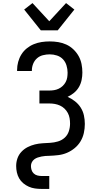

<svg xmlns="http://www.w3.org/2000/svg" viewBox="-20 -1012 640 1247"><path d="M249 215Q228 215 207 212Q186 209 167 200.5Q148 192 131.5 178.5Q115 165 104.5 146.5Q94 128 89.5 107.5Q85 87 85 66Q85 40 93.5 16Q102 -8 119.5 -26.5Q137 -45 159.5 -56.5Q182 -68 206.5 -74Q231 -80 256.5 -81.5Q282 -83 307 -84.5Q332 -86 357 -93.5Q382 -101 400.5 -118Q419 -135 427 -159.5Q435 -184 435 -209Q435 -227 432 -244.5Q429 -262 420.5 -278Q412 -294 399 -306.5Q386 -319 369.5 -326.5Q353 -334 335.5 -337Q318 -340 300 -340H236V-424H300Q316 -424 331.5 -426.5Q347 -429 361.5 -436Q376 -443 387.5 -454Q399 -465 406.5 -479Q414 -493 416.5 -508.5Q419 -524 419 -540Q419 -563 412 -586.5Q405 -610 389 -627Q373 -644 350 -651.5Q327 -659 303 -659Q281 -659 259 -653.5Q237 -648 220.5 -633.5Q204 -619 195.5 -598Q187 -577 187 -555V-551H91V-558Q91 -584 98 -610Q105 -636 119 -658.5Q133 -681 154 -698Q175 -715 199.5 -725Q224 -735 250 -739Q276 -743 303 -743Q331 -743 358.5 -738.5Q386 -734 411 -722.5Q436 -711 456.5 -691.5Q477 -672 490.5 -648Q504 -624 509.5 -596.5Q515 -569 515 -541Q515 -517 510 -492.5Q505 -468 492.5 -446.5Q480 -425 460.5 -409Q441 -393 419 -383Q444 -372 466.5 -354.5Q489 -337 504 -313.5Q519 -290 525 -262.5Q531 -235 531 -207Q531 -177 524.5 -148Q518 -119 503 -94Q488 -69 465 -50Q442 -31 415 -19.5Q388 -8 358.5 -4.5Q329 -1 300 0H299Q287 0 274.5 1Q262 2 249.5 4.5Q237 7 225 11Q213 15 203 22.5Q193 30 187 41.5Q181 53 181 66Q181 79 185 92Q189 105 199 114.5Q209 124 222.5 127.5Q236 131 249 131H300V215ZM245 -815 137 -950 191 -992 300 -874 409 -992 463 -950 355 -815Z"/></svg>

Font: Iosevka Medium Extended
Style: Regular
Weight: 500
Width: 7
Monospace: yes
Designer: Belleve Invis
Foundry: Belleve Invis
Version: Version 32.5.0; ttfautohint (v1.8.4)